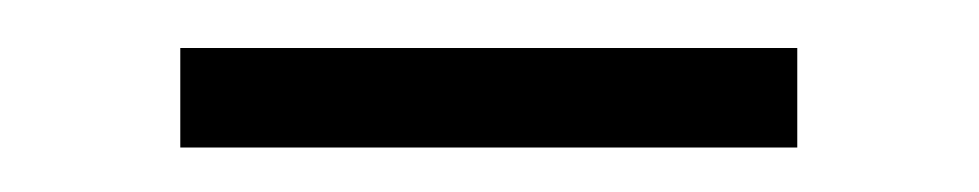

<svg xmlns="http://www.w3.org/2000/svg" viewBox="-20 -652 418 82"><path d="M57 -589V-631.5H320.5V-589Z"/></svg>

Font: Anek Latin Medium Light
Style: Regular
Weight: 300
Version: Version 1.003